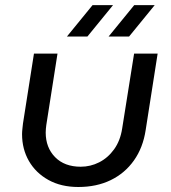

<svg xmlns="http://www.w3.org/2000/svg" viewBox="-20 -720 670 752"><path d="M597.4 -510 550.6 -211Q540.2 -141.8 504.6 -91.6Q469 -41.4 413.6 -14.5Q358.2 12.4 286.8 12.4Q219.2 12.4 169.6 -15.2Q120 -42.8 93.2 -89.5Q66.4 -136.2 66.4 -194.4Q66.4 -203.8 67.7 -215.1Q69 -226.4 70 -236.4L113 -510H205.2L161.4 -230.6Q160.4 -223 159.7 -215.5Q159 -208 159 -201Q159 -142 195.8 -104.5Q232.6 -67 296.2 -67Q334.4 -67 368.5 -84.3Q402.6 -101.6 426.9 -135.2Q451.2 -168.8 458.6 -217.4L505.2 -510ZM405.4 -577 505.8 -700H586L485.6 -577ZM242.2 -577 342.6 -700H422.8L322.4 -577Z"/></svg>

Font: MuseoModerno Thin
Style: Italic
Weight: 100
Italic angle: -9°
Designer: Pablo Cosgaya, Héctor Gatti, Marcela Romero, and the Authors of The MuseoModerno Project.
Foundry: Omnibus-Type Team
Version: Version 1.003